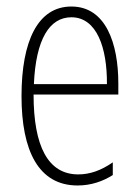

<svg xmlns="http://www.w3.org/2000/svg" viewBox="-20 -652 428 589"><path d="M199 -632C96 -632 46 -526 46 -357C46 -190 98 -83 218 -83C260 -83 296 -96 326 -115V-154C290 -129 256 -117 220 -117C128 -117 83 -202 83 -362H343V-396C343 -518 305 -632 199 -632ZM199 -599C277 -599 309 -505 308 -394H84C90 -532 132 -599 199 -599Z"/></svg>

Font: Noto Sans Kannada UI ExtraCondensed ExtraLight
Style: Regular
Weight: 200
Width: 2
Designer: Jelle Bosma - Monotype Design Team
Foundry: Monotype Imaging Inc.
Version: Version 2.005